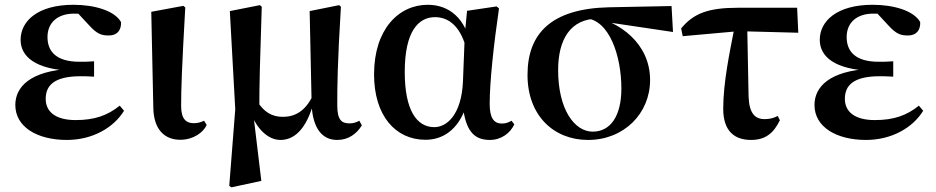

<svg xmlns="http://www.w3.org/2000/svg" viewBox="-20 -572 3933 807"><path d="M260.9 16.2C369 16.2 457.7 -35.3 501.3 -106.5L483.2 -127.9C432.6 -87 377.9 -67.3 298.1 -67.3C210.9 -67.3 172.1 -104.3 172.1 -156.2C172.1 -211.8 206.1 -251.6 319.3 -251.6C331.5 -251.6 344.1 -251.6 375.4 -249.8V-314.4C350 -312.4 333.5 -312.4 314.1 -312.4C216.9 -312.4 179.6 -355.3 179.6 -416.3C179.6 -477.1 222.4 -514.7 291.4 -514.7C315.4 -514.7 338.5 -513.2 374.7 -509.1L352.5 -534.8L291.2 -533.9L354.2 -466.1C389.4 -426.7 409.4 -422.9 438.1 -422.9C471.3 -422.9 490.5 -444 488.7 -479.2C461.7 -527.4 376.9 -551.9 289 -551.9C138.1 -551.9 66.6 -483.1 66.6 -404.7C66.6 -333.8 129.5 -279.8 282.4 -274.3V-283.1C105.7 -274.9 44.4 -205.9 44.4 -130.8C44.4 -37.8 137.1 16.2 260.9 16.2Z M737.8 15.5C793.7 15.5 835.3 -16.3 848.7 -46.8L837.8 -64.5C826 -59 813 -54.2 794.5 -54.2C763.9 -54.2 741.3 -69.9 741.3 -126.4C741.3 -197.2 744.4 -287.6 758.7 -540.7L750.5 -547.4L615.8 -522.4L624.4 -119.2C625.9 -28.7 670.7 15.5 737.8 15.5Z M943.6 209.1 952.4 215.4 1078.4 188.3 1045.6 -84.9 1069.9 -108.5C1069.9 -216.6 1072.7 -315.8 1080.2 -543.7L1072.4 -550.4L946 -525.4L968.8 -112.8ZM1397 16.2C1443.7 16.2 1478.1 -8.2 1500.9 -45.1L1490.3 -64.5C1478.4 -58.2 1466.2 -53.4 1449.1 -53.4C1415.1 -53.4 1397.6 -68.4 1397.6 -129.6C1397.4 -202.8 1398.3 -305.4 1412.9 -543.7L1405.6 -550.4L1281.5 -525.4L1289.9 -132.1V-128.4C1295.2 -35.5 1332.1 16.2 1397 16.2ZM1159.1 16.2C1229.6 16.2 1276.7 -50.6 1302.2 -156.5H1305.7L1294.1 -169.2C1263.1 -104.4 1218.9 -80.9 1169.2 -80.9C1124.7 -80.9 1089.7 -99.2 1059.5 -148.8L1031.8 -96.3H1034.6C1059 -32.6 1105 16.2 1159.1 16.2Z M1768.3 15.5C1836.8 15.5 1905.4 -21.6 1940.4 -128.7L1925.4 -127.3C1936.7 -24.9 1970.5 16.2 2038.5 16.2C2087.3 16.2 2125 -12.8 2141.7 -49.4L2130 -64.5C2118.2 -58 2107.2 -52.7 2089.7 -52.7C2055.5 -52.7 2038.2 -76.4 2038.2 -135.4C2038.2 -229 2055.7 -388.7 2077.4 -536.5L2067.4 -545L1943.1 -526.6L1933.6 -428L1925.8 -227.4C1919 -90.4 1858.7 -37.6 1805.5 -37.6C1731.2 -37.6 1681.2 -108.9 1681.2 -269.8C1681.2 -440.9 1739 -499.9 1808.4 -499.9C1866.5 -499.9 1919.2 -460.9 1943.2 -353.7L1964.5 -381.8H1958C1938.2 -490.5 1871.2 -551.9 1778.1 -551.9C1655.5 -551.9 1552.2 -448.8 1552.2 -259.4C1552.2 -86.1 1642 15.5 1768.3 15.5Z M2451.5 16.2C2602.4 16.2 2712.4 -94.8 2712.4 -235.7C2712.4 -390.9 2581.9 -483.1 2461.9 -504.5L2440.2 -495.5C2541 -489 2591.7 -337.8 2591.7 -199.6C2591.7 -85.8 2546.9 -18.7 2471.2 -18.7C2395.1 -18.7 2325.9 -111 2325.9 -277.8C2325.9 -406.4 2378.1 -494 2493.9 -493.5L2520.8 -480.3L2808.7 -437.5L2802.6 -546.6L2539.5 -541.4C2297.1 -535.7 2197.2 -431.5 2197.2 -257.1C2197.2 -85.5 2308.1 16.2 2451.5 16.2Z M2849.6 -419.9 3084.7 -441 3335.3 -434.4 3330.4 -539.4H3080.8C2955.8 -539.4 2894.5 -515.1 2842.9 -452.5ZM3136.7 16.2C3196.2 16.2 3231.2 -11.3 3258 -66.6L3248.8 -84.6C3232 -75.6 3215 -71.3 3193.5 -71.3C3153.6 -71.3 3129.1 -95.3 3126.4 -165.9L3120.7 -459.8H3067.8C3047.8 -356.6 3019.8 -227.3 3019.8 -114.6C3019.8 -20 3068.2 16.2 3136.7 16.2Z M3619.9 16.2C3728 16.2 3816.7 -35.3 3860.3 -106.5L3842.2 -127.9C3791.6 -87 3736.9 -67.3 3657.1 -67.3C3569.9 -67.3 3531.1 -104.3 3531.1 -156.2C3531.1 -211.8 3565.1 -251.6 3678.3 -251.6C3690.5 -251.6 3703.1 -251.6 3734.4 -249.8V-314.4C3709 -312.4 3692.5 -312.4 3673.1 -312.4C3575.9 -312.4 3538.6 -355.3 3538.6 -416.3C3538.6 -477.1 3581.4 -514.7 3650.4 -514.7C3674.4 -514.7 3697.5 -513.2 3733.7 -509.1L3711.5 -534.8L3650.2 -533.9L3713.2 -466.1C3748.4 -426.7 3768.4 -422.9 3797.1 -422.9C3830.3 -422.9 3849.5 -444 3847.7 -479.2C3820.7 -527.4 3735.9 -551.9 3648 -551.9C3497.1 -551.9 3425.6 -483.1 3425.6 -404.7C3425.6 -333.8 3488.5 -279.8 3641.4 -274.3V-283.1C3464.7 -274.9 3403.4 -205.9 3403.4 -130.8C3403.4 -37.8 3496.1 16.2 3619.9 16.2Z"/></svg>

Font: Source Han Serif TW VF
Style: Regular
Weight: 250
Designer: Ryoko NISHIZUKA 西塚涼子 (kana & ideographs); Frank Grießhammer (Latin, Greek & Cyrillic); Wenlong ZHANG 张文龙 (bopomofo); San
Foundry: Adobe
Version: Version 2.002;hotconv 1.1.0;makeotfexe 2.6.0